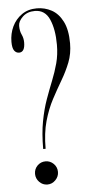

<svg xmlns="http://www.w3.org/2000/svg" viewBox="-53 -743 377 784"><g transform="rotate(-5 136.0 -351.0)"><path d="M104.5 -136.5Q104.5 -201 113.8 -249.8Q123 -298.5 137 -337.5Q151 -376.5 164.8 -410.8Q178.5 -445 188 -480Q197.5 -515 197.5 -556Q197.5 -618.5 179.5 -659.8Q161.5 -701 119.5 -701Q88.5 -701 69.5 -682.8Q50.5 -664.5 50.5 -646Q50.5 -624.5 57.8 -609.5Q65 -594.5 65 -577Q65 -537 41 -537Q29 -537 21.2 -547.5Q13.5 -558 13.5 -583.5Q13.5 -617 27.2 -646Q41 -675 66.8 -693Q92.5 -711 128.5 -711Q161 -711 189 -695.8Q217 -680.5 234.2 -646.5Q251.5 -612.5 251.5 -557Q251.5 -514.5 237.5 -479Q223.5 -443.5 203.2 -409.2Q183 -375 162.5 -336.5Q142 -298 128.2 -249.5Q114.5 -201 114.5 -136.5ZM109.5 9.5Q90 9.5 76.2 -4.8Q62.5 -19 62.5 -38Q62.5 -58 76.2 -71.8Q90 -85.5 109.5 -85.5Q128.5 -85.5 142.5 -71.8Q156.5 -58 156.5 -38Q156.5 -19 142.5 -4.8Q128.5 9.5 109.5 9.5Z"/></g></svg>

Font: Imbue 100pt Light
Style: Regular
Weight: 300
Designer: Tyler Finck
Foundry: Etcetera Type Company
Version: Version 1.102; ttfautohint (v1.8.3)